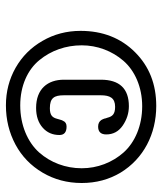

<svg xmlns="http://www.w3.org/2000/svg" viewBox="32 -694 563 668"><g transform="rotate(90 314.0 -360.5)"><path d="M347.2 -148.9C278.8 -148.9 222.7 -174.8 189.5 -215.8C156.2 -256.3 138.2 -307.6 138.2 -362.8C138.2 -417 157.7 -468.3 191.9 -507.8C226.1 -547.4 283.2 -573.2 350.1 -573.2C418 -573.2 475.6 -547.9 510.7 -508.8C545.9 -469.2 565.9 -417.5 565.9 -362.8C565.9 -306.6 545.9 -253.9 510.7 -214.4C475.1 -174.8 416 -148.9 347.2 -148.9ZM347.2 -99.1C397 -99.1 442.4 -110.4 483.4 -132.3C524.4 -154.3 557.1 -186 581.1 -226.6C605 -267.1 617.2 -312.5 617.2 -362.8C617.2 -413.1 605 -458 581.1 -498C532.7 -577.6 447.3 -622.1 349.1 -622.1C273.4 -622.1 211.4 -597.7 162.1 -548.3C112.8 -499 87.9 -435.5 87.9 -358.9C87.9 -310.5 99.6 -266.1 122.6 -226.6C145.5 -186.5 176.8 -155.3 216.3 -132.8C255.9 -110.4 299.3 -99.1 347.2 -99.1ZM400.9 -297.9C399.4 -295.4 397.9 -292.5 397 -288.1C396.5 -286.1 394.5 -279.8 394 -277.8C389.6 -260.7 381.8 -252 356.9 -252C321.3 -252 312 -267.1 312 -300.8V-429.2C312 -460.9 321.3 -479 352.1 -479C377.4 -479 385.7 -469.7 390.1 -452.1C391.6 -449.7 393.1 -442.4 393.1 -441.9C393.6 -439.9 396.5 -433.1 397.9 -431.2C402.8 -423.8 410.6 -419.9 420.9 -419.9C439 -419.9 448.2 -429.2 448.2 -448.2C448.2 -472.2 438 -491.2 417.5 -505.4C397 -519.5 374.5 -526.9 350.1 -526.9C288.6 -526.9 257.8 -494.1 257.8 -429.2V-300.8C257.8 -244.6 289.6 -204.1 356 -204.1C384.8 -204.1 407.7 -211.9 424.8 -227.1C441.9 -242.2 450.2 -261.7 450.2 -285.2C450.2 -301.8 440.4 -310.1 420.9 -310.1C411.1 -310.1 404.3 -306.2 400.9 -297.9Z"/></g></svg>

Font: Dancing Script
Style: Regular
Weight: 800
Designer: Pablo Impallari
Foundry: Pablo Impallari
Version: Version 2.001